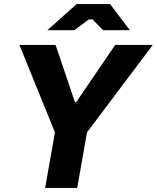

<svg xmlns="http://www.w3.org/2000/svg" viewBox="-20 -920 768 940"><path d="M201 0H358L406 -272L728 -700H544L353 -420H347L252 -700H75L249 -272ZM212 -772H344L415 -825H433L485 -772H616L519 -900H355Z"/></svg>

Font: Fixel Display 20240404
Style: Bold Italic
Weight: 700
Italic angle: -10°
Designer: AlfaBravo + MacPaw
Foundry: Kyrylo Tkachov, Marchela Mozhyna, Serhii Makarenko, Maria Weinstein, Zakhar Kryvoshyya
Version: Version 1.211;Glyphs 3.2 (3225)